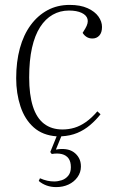

<svg xmlns="http://www.w3.org/2000/svg" viewBox="-20 -542 475 783"><path d="M209 221Q188 221 170 214.5Q152 208 138 196L143 185Q159 192 173 195Q187 198 201 198Q216 198 231.5 193Q247 188 258 175Q269 162 269 140Q269 117 259.5 104Q250 91 232.5 86.5Q215 82 191 86L185 78L211 14Q154 10 117.5 -22.5Q81 -55 63.5 -108Q46 -161 46 -223Q46 -290 61 -345Q76 -400 105 -439.5Q134 -479 174 -500.5Q214 -522 264 -522Q308 -522 337.5 -508.5Q367 -495 381.5 -474.5Q396 -454 396 -432Q396 -409 385 -397Q374 -385 357 -385Q343 -385 333 -391.5Q323 -398 317 -408L328 -426Q341 -448 337 -464Q333 -480 313 -489.5Q293 -499 261 -499Q225 -499 195 -482Q165 -465 143.5 -431.5Q122 -398 110.5 -347Q99 -296 99 -226Q99 -156 114 -108.5Q129 -61 159.5 -37.5Q190 -14 235 -14Q260 -14 283.5 -21Q307 -28 330.5 -44.5Q354 -61 377 -88L390 -76Q371 -52 347.5 -32Q324 -12 295.5 0Q267 12 230 14L208 68Q230 64 248.5 66.5Q267 69 280.5 78.5Q294 88 302 102.5Q310 117 310 137Q310 161 296 180.5Q282 200 259.5 210.5Q237 221 209 221Z"/></svg>

Font: Literata 60pt ExtraLight
Style: Italic
Weight: 250
Italic angle: -2°
Designer: Latin by Veronika Burian and Jose Scaglione. Greek by Irene Vlachou. Cyrillic by Vera Evstafieva
Foundry: TypeTogether
Version: Version 3.103;gftools[0.9.29]